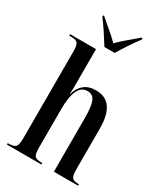

<svg xmlns="http://www.w3.org/2000/svg" viewBox="-231 -1052 991 1147"><g transform="rotate(30 264.5 -478.0)"><path d="M16 0H254V-10H249Q213 -10 202 -23Q191 -36 191 -79V-344Q191 -518 274 -518Q311 -518 325.5 -484.5Q340 -451 340 -372V0H507V-10H502Q469 -10 459 -24Q449 -38 449 -81V-360Q449 -547 317 -547Q265 -547 234 -520.5Q203 -494 192 -449H190Q192 -477 192 -492.5Q192 -508 192 -525V-760H13V-750H27Q60 -750 71 -736.5Q82 -723 82 -681V-81Q82 -37 70 -23.5Q58 -10 21 -10H16ZM229 -796H300Q320 -830 349 -874Q378 -918 400 -946V-956H393Q364 -930 328 -900.5Q292 -871 264 -842Q235 -871 199.5 -900.5Q164 -930 135 -956H128V-946Q150 -918 179 -874Q208 -830 229 -796Z"/></g></svg>

Font: Noto Serif Display Condensed Semi
Style: Regular
Weight: 600
Width: 3
Designer: Monotype Design Team
Foundry: Monotype Imaging Inc.
Version: Version 1.900